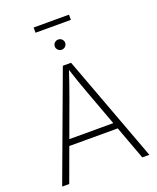

<svg xmlns="http://www.w3.org/2000/svg" viewBox="-181 -1127 1009 1233"><g transform="rotate(-20 323.5 -511.0)"><path d="M25.4 0 294.9 -727.5H351.1L621.6 0H573.2L381.3 -520Q366.7 -559.6 350.8 -605.2Q335 -650.9 316.4 -708H329.1Q310.5 -650.9 294.4 -605Q278.3 -559.1 264.2 -520L73.7 0ZM141.6 -229V-270.5H505.4V-229ZM323.7 -826.7Q309.6 -826.7 299.1 -836.9Q288.6 -847.2 288.6 -861.3Q288.6 -876 299.1 -886Q309.6 -896 323.7 -896Q338.9 -896 349.1 -886Q359.4 -876 359.4 -861.3Q359.4 -847.2 349.1 -836.9Q338.9 -826.7 323.7 -826.7ZM444.3 -1022.5V-986.8H202.6V-1022.5Z"/></g></svg>

Font: Inter 18pt ExtraLight
Style: Regular
Weight: 250
Designer: Rasmus Andersson
Foundry: rsms
Version: Version 4.001;git-66647c0bb